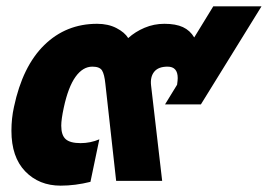

<svg xmlns="http://www.w3.org/2000/svg" viewBox="-20 -570 844 605"><path d="M16 -158Q16 -197 24 -233Q51 -361 119.5 -428Q188 -495 286 -495Q321 -495 347 -481.5Q373 -468 384 -450Q406 -470 435.5 -482.5Q465 -495 498 -495Q534 -495 556.5 -484.5Q579 -474 592 -452L652 -550H804L613 -241H500L538 -303Q540 -317 540 -324Q540 -360 508 -360Q479 -360 466 -344Q453 -328 456 -301L491 0H346L312 -306Q309 -336 301.5 -348Q294 -360 271 -360Q241 -360 218 -328Q195 -296 181 -231Q173 -194 173 -174Q173 -144 187 -131.5Q201 -119 234 -119Q265 -119 293 -131L265 3Q217 15 171 15Q103 15 59.5 -30Q16 -75 16 -158Z"/></svg>

Font: Prompt Bold
Style: Bold Italic
Weight: 700
Italic angle: -12°
Designer: Katatrad Team
Foundry: CadsonDemak
Version: Version 1.000